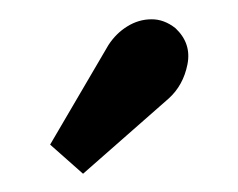

<svg xmlns="http://www.w3.org/2000/svg" viewBox="-20 -608 252 203"><path d="M67.8 -424.3 33 -455.1 94.6 -560.3Q102.7 -572.8 114.6 -580.1Q126.5 -587.5 139.9 -587.6Q153.3 -587.8 165.4 -578.3Q182.6 -562.2 178.2 -540Q173.8 -517.8 158.4 -503.9Z"/></svg>

Font: Parastoo
Style: Regular
Weight: 400
Foundry: Saber Rastikerdar (saber.rastikerdar@gmail.com)
Version: Version 3.000